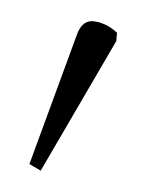

<svg xmlns="http://www.w3.org/2000/svg" viewBox="-31 -751 211 276"><g transform="rotate(5 74.5 -612.5)"><path d="M37 -502 20 -510 72 -702Q78 -724 96 -722.5Q114 -721 129 -709V-697Z"/></g></svg>

Font: Noto Serif SemiCondensed ExtraLight
Style: Regular
Weight: 200
Width: 4
Designer: Monotype Design Team
Foundry: Monotype Imaging Inc.
Version: Version 2.014